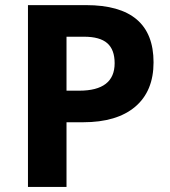

<svg xmlns="http://www.w3.org/2000/svg" viewBox="-20 -734 668 754"><path d="M317.9 -713.9Q583 -713.9 583 -489.3Q583 -376 511 -314.9Q439 -253.9 306.2 -253.9H241.2V0H89.8V-713.9ZM291 -377.9Q430.2 -377.9 430.2 -485.8Q430.2 -539.1 401.1 -564.5Q372.1 -589.8 310.1 -589.8H241.2V-377.9Z"/></svg>

Font: NotoSans-Bold
Style: Bold
Weight: 700
Designer: Monotype Design team
Foundry: Monotype Imaging Inc.
Version: Version 1.04